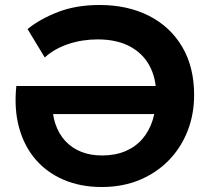

<svg xmlns="http://www.w3.org/2000/svg" viewBox="-20 -735 840 770"><path d="M388 15Q304 15 236.5 -13.5Q169 -42 123 -95.2Q77 -148.5 56.5 -223.2Q36 -298 45.5 -390H668L666 -277.5H128L190 -334Q188 -280.5 201.8 -239.2Q215.5 -198 242 -169.5Q268.5 -141 305.8 -126.2Q343 -111.5 388.5 -111.5Q442 -111.5 482.8 -128.8Q523.5 -146 551 -177.8Q578.5 -209.5 592.5 -254Q606.5 -298.5 606.5 -354Q606.5 -422.5 579 -472.5Q551.5 -522.5 499 -549.8Q446.5 -577 371.5 -577Q310 -577 254.2 -558.5Q198.5 -540 159.5 -504.5L90.5 -618.5Q140.5 -659 213 -687Q285.5 -715 379.5 -715Q491.5 -715 577 -671.8Q662.5 -628.5 710.5 -547.5Q758.5 -466.5 758.5 -354Q758.5 -277 732.5 -210.2Q706.5 -143.5 657.8 -93Q609 -42.5 540.8 -13.8Q472.5 15 388 15Z"/></svg>

Font: Geologica Cursive SemiBold
Style: Regular
Weight: 600
Designer: Sindre Bremnes, Frode Helland
Foundry: Monokrom Skriftforlag AS
Version: Version 1.010;gftools[0.9.28]